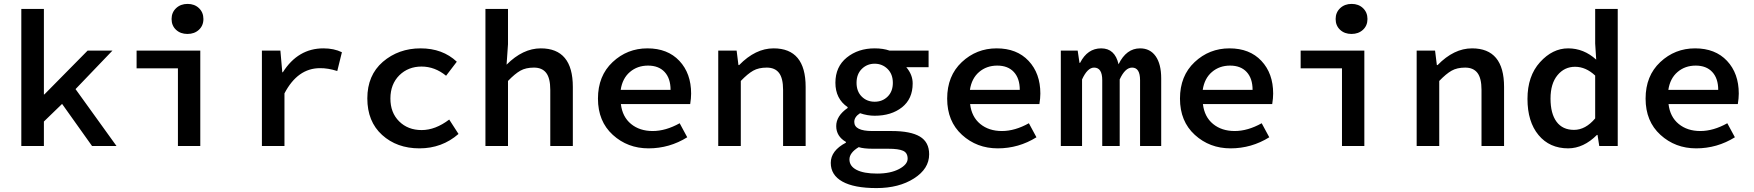

<svg xmlns="http://www.w3.org/2000/svg" viewBox="-20 -752 9034 989"><path d="M89.8 0V-706.1H206.1V-265.1L209 -266.1L431.2 -491.2H559.1L369.1 -293L580.1 0H454.1L299.8 -216.8L206.1 -126V0Z M1004.6 -598.6Q981.4 -577.1 945.6 -577.1Q909.7 -577.1 886.7 -598.6Q863.8 -620.1 863.8 -654.1Q863.8 -688 887.2 -710Q910.6 -731.9 946.3 -731.9Q981.9 -731.9 1004.9 -710Q1027.8 -688 1027.8 -654.1Q1027.8 -620.1 1004.6 -598.6ZM683.6 -399.9V-491.2H1011.7V0H896.5V-399.9Z M1329.1 0V-491.2H1424.3L1434.1 -379.9H1437Q1515.1 -502.9 1646 -502.9Q1700.2 -502.9 1741.2 -482.9L1717.3 -386.2Q1669.4 -401.4 1628.4 -400.9Q1513.2 -400.9 1445.3 -271V0Z M1872.1 -245.1Q1872.1 -364.3 1952.1 -433.6Q2033.2 -502.9 2146.5 -502.9Q2259.8 -502.9 2333 -434.1L2277.8 -361.8Q2219.7 -409.2 2151.4 -409.2Q2083 -409.2 2037.1 -364.3Q1991.2 -318.4 1991 -245.1Q1990.7 -171.9 2035.9 -127Q2081.1 -82 2151.9 -82Q2222.7 -82 2293.9 -136.2L2341.8 -62Q2256.8 12.2 2140.6 12.2Q2024.4 12.2 1948.2 -56.9Q1872.1 -126 1872.1 -245.1Z M2480.5 0V-706.1H2596.7V-523.9L2589.4 -418.9Q2673.3 -502.9 2765.6 -502.9Q2930.7 -502.9 2930.7 -304.2V0H2814.5V-289.1Q2814.5 -349.1 2793.5 -376.5Q2772.5 -403.8 2730.5 -403.8Q2688.5 -403.8 2660.4 -387.9Q2632.3 -372.1 2596.7 -335V0Z M3434.1 -289.1Q3434.1 -348.1 3403.6 -381.1Q3373 -414.1 3318.1 -414.1Q3263.2 -414.1 3224.6 -381.1Q3186 -348.1 3177.2 -289.1ZM3540 -270Q3540 -246.1 3535.2 -215.8H3178.2Q3186 -149.9 3230.5 -113.5Q3274.9 -77.1 3342 -77.1Q3409.2 -77.1 3481 -117.2L3520 -44.9Q3428.2 12.2 3320.6 12.2Q3212.9 12.2 3136.5 -57.4Q3060.1 -127 3060.1 -244.1Q3060.1 -361.3 3135.5 -432.1Q3210.9 -502.9 3314.9 -502.9Q3418.9 -502.9 3479.5 -438.5Q3540 -374 3540 -270Z M3679.7 0V-491.2H3774.4L3783.7 -417H3787.6Q3871.6 -502.9 3964.8 -502.9Q4129.9 -502.9 4129.9 -304.2V0H4013.7V-289.1Q4013.7 -349.1 3992.7 -376.5Q3971.7 -403.8 3929.7 -403.8Q3887.7 -403.8 3859.6 -387.9Q3831.5 -372.1 3795.9 -335V0Z M4418.7 -254.6Q4445.3 -228 4485.4 -228Q4525.4 -228 4552.2 -254.4Q4579.1 -280.8 4579.1 -325.4Q4579.1 -370.1 4551.8 -397Q4524.4 -423.8 4485.4 -423.8Q4446.3 -423.8 4419.2 -397Q4392.1 -370.1 4392.1 -325.7Q4392.1 -281.2 4418.7 -254.6ZM4337.4 -17.1V-21Q4287.6 -49.8 4287.4 -102.3Q4287.1 -154.8 4346.2 -195.8V-200.2Q4283.2 -243.2 4283.2 -325.7Q4283.2 -408.2 4341.8 -455.6Q4400.4 -502.9 4485.4 -502.9Q4529.3 -502.9 4562.5 -491.2H4763.2V-405.8H4648.4Q4681.6 -366.7 4681.2 -321.8Q4681.2 -242.7 4626.2 -199.2Q4571.3 -155.8 4485.4 -155.8Q4448.2 -155.8 4410.2 -168.9Q4380.4 -149.9 4380.4 -124Q4380.4 -77.1 4473.1 -77.1H4573.2Q4670.4 -77.1 4718.3 -48.6Q4766.1 -20 4766.1 43Q4766.1 117.2 4688.2 167Q4610.4 216.8 4494.9 216.8Q4379.4 216.8 4319.3 183.3Q4259.3 149.9 4259.3 86.9Q4259.3 23.9 4337.4 -17.1ZM4556.2 14.2H4478Q4428.2 14.2 4403.3 5.9Q4355.5 34.7 4355.5 69.3Q4355.5 104 4392.3 123Q4429.2 142.1 4498 142.1Q4566.9 142.1 4611.1 118.7Q4655.3 95.2 4655.3 65.2Q4655.3 35.2 4631.8 24.7Q4608.4 14.2 4556.2 14.2Z M5232.9 -289.1Q5232.9 -348.1 5202.4 -381.1Q5171.9 -414.1 5116.9 -414.1Q5062 -414.1 5023.4 -381.1Q4984.9 -348.1 4976.1 -289.1ZM5338.9 -270Q5338.9 -246.1 5334 -215.8H4977.1Q4984.9 -149.9 5029.3 -113.5Q5073.7 -77.1 5140.9 -77.1Q5208 -77.1 5279.8 -117.2L5318.8 -44.9Q5227.1 12.2 5119.4 12.2Q5011.7 12.2 4935.3 -57.4Q4858.9 -127 4858.9 -244.1Q4858.9 -361.3 4934.3 -432.1Q5009.8 -502.9 5113.8 -502.9Q5217.8 -502.9 5278.3 -438.5Q5338.9 -374 5338.9 -270Z M5444.3 0V-491.2H5531.2L5540.5 -428.2H5543.5Q5581.5 -502.9 5652.3 -502.9Q5723.1 -502.9 5741.7 -420.9Q5781.7 -502.9 5852.5 -502.9Q5904.3 -502.9 5932.9 -462.4Q5961.4 -421.9 5961.4 -348.1V0H5852.5V-338.9Q5852.5 -403.8 5811.5 -403.8Q5775.4 -403.8 5747.6 -342.8V0H5657.7V-338.9Q5657.7 -403.8 5615.7 -403.8Q5581.5 -403.8 5553.7 -342.8V0Z M6432.1 -289.1Q6432.1 -348.1 6401.6 -381.1Q6371.1 -414.1 6316.2 -414.1Q6261.2 -414.1 6222.7 -381.1Q6184.1 -348.1 6175.3 -289.1ZM6538.1 -270Q6538.1 -246.1 6533.2 -215.8H6176.3Q6184.1 -149.9 6228.5 -113.5Q6272.9 -77.1 6340.1 -77.1Q6407.2 -77.1 6479 -117.2L6518.1 -44.9Q6426.3 12.2 6318.6 12.2Q6210.9 12.2 6134.5 -57.4Q6058.1 -127 6058.1 -244.1Q6058.1 -361.3 6133.5 -432.1Q6209 -502.9 6313 -502.9Q6417 -502.9 6477.5 -438.5Q6538.1 -374 6538.1 -270Z M7000.7 -598.6Q6977.5 -577.1 6941.7 -577.1Q6905.8 -577.1 6882.8 -598.6Q6859.9 -620.1 6859.9 -654.1Q6859.9 -688 6883.3 -710Q6906.7 -731.9 6942.4 -731.9Q6978 -731.9 7001 -710Q7023.9 -688 7023.9 -654.1Q7023.9 -620.1 7000.7 -598.6ZM6679.7 -399.9V-491.2H7007.8V0H6892.6V-399.9Z M7277.3 0V-491.2H7372.1L7381.3 -417H7385.3Q7469.2 -502.9 7562.5 -502.9Q7727.5 -502.9 7727.5 -304.2V0H7611.3V-289.1Q7611.3 -349.1 7590.3 -376.5Q7569.3 -403.8 7527.3 -403.8Q7485.4 -403.8 7457.3 -387.9Q7429.2 -372.1 7393.6 -335V0Z M8196.8 -142.1V-362.8Q8148.9 -407.7 8093.8 -408Q8038.6 -408.2 8002.7 -364.7Q7966.8 -321.3 7966.8 -244.1Q7966.8 -167 7997.8 -125Q8028.8 -83 8087.9 -83Q8147 -83 8196.8 -142.1ZM8202.1 -444.8 8196.8 -527.8V-706.1H8313V0H8217.8L8209 -57.1H8206.1Q8137.2 11.7 8058.1 12.2Q7961.9 12.2 7905 -56.4Q7848.1 -125 7848.1 -242.7Q7848.1 -360.4 7912.6 -431.6Q7977.1 -502.9 8057.6 -502.9Q8138.2 -502.9 8202.1 -444.8Z M8830.6 -289.1Q8830.6 -348.1 8800 -381.1Q8769.5 -414.1 8714.6 -414.1Q8659.7 -414.1 8621.1 -381.1Q8582.5 -348.1 8573.7 -289.1ZM8936.5 -270Q8936.5 -246.1 8931.6 -215.8H8574.7Q8582.5 -149.9 8627 -113.5Q8671.4 -77.1 8738.5 -77.1Q8805.7 -77.1 8877.4 -117.2L8916.5 -44.9Q8824.7 12.2 8717 12.2Q8609.4 12.2 8533 -57.4Q8456.5 -127 8456.5 -244.1Q8456.5 -361.3 8532 -432.1Q8607.4 -502.9 8711.4 -502.9Q8815.4 -502.9 8876 -438.5Q8936.5 -374 8936.5 -270Z"/></svg>

Font: SourceCodePro-Semibold
Style: Regular
Weight: 600
Monospace: yes
Designer: Paul D. Hunt
Foundry: Adobe Systems Incorporated
Version: Version 1.009;PS 1.000;hotconv 1.0.70;makeotf.lib2.5.5900